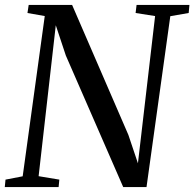

<svg xmlns="http://www.w3.org/2000/svg" viewBox="-26 -763 793 783"><path d="M-6.5 0 -3.5 -30.5 66.5 -44 156.5 -697.5 86 -710 91 -743H268L497.5 -213L536.5 -97L606.5 -697.5L527 -710L531 -743H746.5L743.5 -710L668.5 -697L571.5 0H476.5L242.5 -536.5L201.5 -660L131.5 -44.5L216 -30.5L213 0Z"/></svg>

Font: Merriweather 72pt
Style: Italic
Weight: 400
Italic angle: -7.8°
Version: Version 2.101